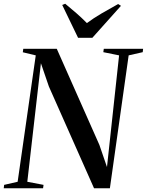

<svg xmlns="http://www.w3.org/2000/svg" viewBox="-41 -1003 782 1023"><path d="M-21 0 -19 -18 53 -34.5 149.5 -708 80.5 -724.5 83 -743H261.5L488.5 -231L529 -113L593.5 -708L509.5 -725L512 -743H721.5L719.5 -725L644.5 -708L544.5 0H460L219.5 -542L177 -666L104.5 -34.5L191 -18L188.5 0ZM375 -801.5 290.5 -976.5 306.5 -983Q336.5 -958.5 366 -932.8Q395.5 -907 422 -880Q457.5 -906.5 499.8 -931.2Q542 -956 588.5 -981.5L603.5 -972L451 -801.5Z"/></svg>

Font: Merriweather 144pt Medium
Style: Italic
Weight: 500
Italic angle: -7.8°
Version: Version 2.101